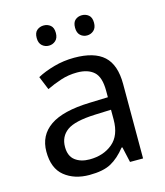

<svg xmlns="http://www.w3.org/2000/svg" viewBox="-111 -814 782 909"><g transform="rotate(-15 280.5 -360.0)"><path d="M288 -545Q386 -545 433 -502Q480 -459 480 -365V0H416L399 -76H395Q360 -32 321.5 -11Q283 10 215 10Q142 10 94 -28.5Q46 -67 46 -149Q46 -229 109 -272.5Q172 -316 303 -320L394 -323V-355Q394 -422 365 -448Q336 -474 283 -474Q241 -474 203 -461.5Q165 -449 132 -433L105 -499Q140 -518 188 -531.5Q236 -545 288 -545ZM314 -259Q214 -255 175.5 -227Q137 -199 137 -148Q137 -103 164.5 -82Q192 -61 235 -61Q303 -61 348 -98.5Q393 -136 393 -214V-262ZM141 -681Q141 -707 155 -718.5Q169 -730 188 -730Q207 -730 221 -718.5Q235 -707 235 -681Q235 -656 221 -643.5Q207 -631 188 -631Q169 -631 155 -643.5Q141 -656 141 -681ZM329 -681Q329 -707 342.5 -718.5Q356 -730 375 -730Q394 -730 408 -718.5Q422 -707 422 -681Q422 -656 408 -643.5Q394 -631 375 -631Q356 -631 342.5 -643.5Q329 -656 329 -681Z"/></g></svg>

Font: Noto Sans Lisu
Style: Regular
Weight: 400
Designer: Monotype Design Team. David Williams.
Foundry: Monotype Imaging Inc.
Version: Version 2.102